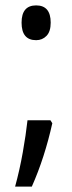

<svg xmlns="http://www.w3.org/2000/svg" viewBox="-20 -560 268 712"><path d="M60 -476Q60 -540 114 -540Q168 -540 168 -476Q168 -443 152.5 -427Q137 -411 114 -411Q60 -411 60 -476ZM174 -103Q160 -40 141 19Q122 78 98 132H36Q53 70 64.5 5Q76 -60 82 -114H167Z"/></svg>

Font: Noto Sans Lao Looped UI ExtraCond
Style: Regular
Weight: 400
Width: 2
Designer: Mark Frömberg, Ben Mitchell
Foundry: The Fontpad Ltd
Version: Version 1.001; ttfautohint (v1.8.4.7-5d5b)